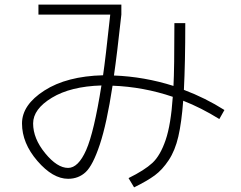

<svg xmlns="http://www.w3.org/2000/svg" viewBox="-20 -755 1040 829"><path d="M274 17Q208 17 141.5 -60Q75 -137 75 -222Q75 -302 171.5 -364Q268 -426 425 -430Q435 -497 456 -692H146V-735H504V-692Q485 -518 472 -429Q603 -424 729 -384Q733 -457 733 -655H780Q780 -484 774 -367Q867 -332 949 -280L927 -241Q848 -290 771 -320Q764 -226 750 -165.5Q736 -105 708.5 -63.5Q681 -22 648.5 2Q616 26 559 54L535 14Q604 -20 638 -51.5Q672 -83 695 -150Q718 -217 726 -337Q599 -380 466 -385Q441 -221 411 -131Q381 -41 350 -12Q319 17 274 17ZM418 -386Q285 -382 204 -333Q123 -284 123 -222Q123 -157 175 -93.5Q227 -30 274 -30Q318 -30 352 -107Q386 -184 418 -386Z"/></svg>

Font: M PLUS 1p Light
Style: Regular
Weight: 300
Version: Version 1.061